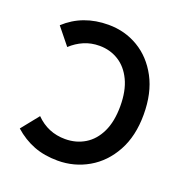

<svg xmlns="http://www.w3.org/2000/svg" viewBox="-128 -816 904 942"><g transform="rotate(20 324.0 -345.0)"><path d="M593 -345Q593 -233 549 -153Q505 -73 432 -31Q359 11 273 11Q203 11 147.5 -10.5Q92 -32 45 -74L118 -165Q181 -101 271 -101Q328 -101 373.5 -128.5Q419 -156 445 -210.5Q471 -265 471 -345Q471 -425 445 -479.5Q419 -534 374.5 -561.5Q330 -589 275 -589Q231 -589 194 -573Q157 -557 127 -529L56 -617Q147 -701 281 -701Q367 -701 437.5 -659Q508 -617 550.5 -537.5Q593 -458 593 -345Z"/></g></svg>

Font: Radio Canada Medium
Style: Regular
Weight: 500
Designer: Charles Daoud, Etienne Aubert Bonn, Alexandre Saumier Demers, Jacques Le Bailly
Foundry: Radio-Canada
Version: Version 2.104; ttfautohint (v1.8.4.7-5d5b);gftools[0.9.28.de